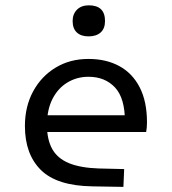

<svg xmlns="http://www.w3.org/2000/svg" viewBox="-20 -705 654 732"><path d="M356.8 -62.7 453.4 -60.4 450.5 7.5 332.2 5.5Q197.1 3.5 136 -56.8Q75 -117 75 -224.6Q75 -298.8 106.3 -356.6Q137.6 -414.4 192.2 -447.3Q246.7 -480.3 317.1 -480.3Q384.9 -480.3 435.1 -452.9Q485.3 -425.5 512.8 -371.6Q540.4 -317.8 540.4 -238.1Q540.4 -227.4 539.5 -218Q538.5 -208.5 537.2 -201.7H118.5V-265.5H490.5L456.3 -242.1Q456.3 -331.5 418.1 -371.9Q379.9 -412.3 317.4 -412.3Q273.5 -412.3 237.5 -390.8Q201.5 -369.3 180.3 -328.3Q159.1 -287.2 159.1 -227.7Q159.1 -173 179.1 -137Q199.1 -101 242.8 -83Q286.6 -65 356.8 -62.7ZM317.6 -566.3Q289 -566.3 272.9 -581.2Q256.9 -596.2 256.9 -624.9Q256.9 -651.4 273.5 -668.1Q290 -684.7 318.6 -684.7Q380.4 -684.7 380.4 -624.9Q380.4 -596.2 363.7 -581.2Q347 -566.3 317.6 -566.3Z"/></svg>

Font: Intel One Mono Light
Style: Regular
Weight: 300
Monospace: yes
Designer: Fred Shallcrass
Foundry: Frere-Jones Type LLC
Version: Version 1.004